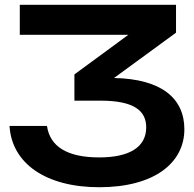

<svg xmlns="http://www.w3.org/2000/svg" viewBox="-20 -770 813 805"><path d="M63 -624H518L292 -458V-348H401C543 -348 593 -305 593 -236C593 -154 524 -110 396 -110C260 -110 189 -157 177 -242H20C29 -86 171 15 396 15C627 15 753 -87 753 -228C753 -358 657 -439 458 -443L718 -633V-750H63Z"/></svg>

Font: Bounded Med
Style: Regular
Weight: 500
Designer: Vlad Churkin
Version: Version 3.0